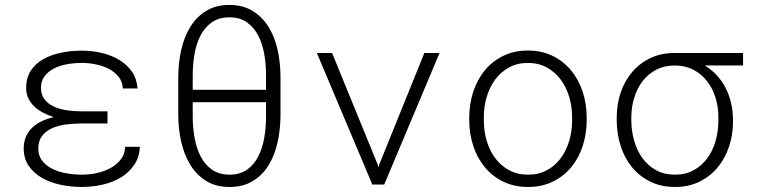

<svg xmlns="http://www.w3.org/2000/svg" viewBox="-20 -741 3040 771"><path d="M307.1 -245.1Q274.9 -245.1 243.7 -241Q212.4 -236.8 188 -225.6Q163.6 -214.4 148.7 -194.8Q133.8 -175.3 133.8 -144Q133.8 -116.2 148.9 -96.2Q164.1 -76.2 188.7 -63.7Q213.4 -51.3 244.9 -45.4Q276.4 -39.6 309.1 -39.6Q340.3 -39.6 371.1 -46.6Q401.9 -53.7 426.3 -67.6Q450.7 -81.5 466.3 -102.5Q481.9 -123.5 482.4 -151.4H541.5Q539.6 -108.4 518.3 -77.9Q497.1 -47.4 464.4 -27.8Q431.6 -8.3 390.9 0.7Q350.1 9.8 309.1 9.8Q265.1 9.8 223.4 1Q181.6 -7.8 148.7 -26.6Q115.7 -45.4 95.5 -74.7Q75.2 -104 75.2 -145Q75.2 -171.4 84.2 -192.1Q93.3 -212.9 109.4 -228.3Q125.5 -243.7 147.5 -254.2Q169.4 -264.6 195.8 -271Q172.4 -278.3 152.1 -289.1Q131.8 -299.8 116.9 -314.2Q102.1 -328.6 93.5 -346.9Q85 -365.2 85 -387.7Q85 -428.2 103.5 -456.8Q122.1 -485.4 153.3 -503.2Q184.6 -521 224.9 -529.3Q265.1 -537.6 309.1 -537.6Q350.1 -537.6 389.2 -528.3Q428.2 -519 459.5 -500Q490.7 -481 510.3 -452.4Q529.8 -423.8 532.2 -385.7H473.1Q472.2 -412.1 457.3 -431.4Q442.4 -450.7 418.9 -463.4Q395.5 -476.1 366.5 -482.2Q337.4 -488.3 309.1 -488.3Q276.9 -488.3 247.1 -482.7Q217.3 -477.1 194.6 -464.8Q171.9 -452.6 158.2 -433.8Q144.5 -415 144.5 -388.7Q144.5 -361.3 158.2 -343Q171.9 -324.7 194.3 -314Q216.8 -303.2 246.1 -298.6Q275.4 -293.9 307.1 -293.9H411.6V-245.1Z M1106.4 -281.2Q1106.4 -223.6 1095 -171.1Q1083.5 -118.7 1059.1 -78.4Q1034.7 -38.1 995.6 -14.2Q956.5 9.8 901.9 9.8Q847.2 9.8 808.3 -14.2Q769.5 -38.1 744.6 -78.4Q719.7 -118.7 707.8 -171.1Q695.8 -223.6 695.8 -281.2V-429.2Q695.8 -486.8 707.5 -539.6Q719.2 -592.3 743.9 -632.6Q768.6 -672.9 807.4 -697Q846.2 -721.2 900.9 -721.2Q955.6 -721.2 994.6 -697Q1033.7 -672.9 1058.6 -632.6Q1083.5 -592.3 1095 -539.6Q1106.4 -486.8 1106.4 -429.2ZM753.9 -380.4H1048.3V-439Q1048.3 -482.9 1041 -524.7Q1033.7 -566.4 1016.6 -598.9Q999.5 -631.3 971.4 -651.4Q943.4 -671.4 900.9 -671.4Q858.9 -671.4 830.6 -651.4Q802.2 -631.3 785.4 -598.9Q768.6 -566.4 761.2 -524.7Q753.9 -482.9 753.9 -439ZM1048.3 -330.6H753.9V-272.5Q753.9 -229 761.5 -187Q769 -145 786.1 -112.3Q803.2 -79.6 831.5 -59.6Q859.9 -39.6 901.9 -39.6Q943.8 -39.6 971.9 -59.6Q1000 -79.6 1016.8 -112.3Q1033.7 -145 1041 -187Q1048.3 -229 1048.3 -272.5Z M1497.1 -79.1 1499.5 -68.8 1502.4 -79.1 1684.1 -528.3H1745.1L1522.9 0H1475.1L1252.4 -528.3H1313.5Z M1864.3 -272Q1864.7 -325.7 1880.9 -374Q1897 -422.4 1927 -458.7Q1957 -495.1 2000.7 -516.6Q2044.4 -538.1 2099.6 -538.1Q2155.3 -538.1 2199 -516.6Q2242.7 -495.1 2272.9 -458.7Q2303.2 -422.4 2319.3 -374Q2335.4 -325.7 2335.9 -272V-255.9Q2335.4 -202.1 2319.6 -153.8Q2303.7 -105.5 2273.4 -69.1Q2243.2 -32.7 2199.7 -11.5Q2156.2 9.8 2100.6 9.8Q2044.9 9.8 2001.2 -11.5Q1957.5 -32.7 1927.2 -69.1Q1897 -105.5 1880.9 -153.8Q1864.7 -202.1 1864.3 -255.9ZM1922.9 -255.9Q1922.9 -213.9 1934.6 -174.8Q1946.3 -135.7 1968.8 -105.7Q1991.2 -75.7 2024.2 -57.6Q2057.1 -39.6 2100.6 -39.6Q2143.6 -39.6 2176.5 -57.6Q2209.5 -75.7 2231.7 -105.7Q2253.9 -135.7 2265.6 -174.8Q2277.3 -213.9 2277.3 -255.9V-272Q2277.3 -313.5 2265.6 -352.5Q2253.9 -391.6 2231.4 -421.6Q2209 -451.7 2175.8 -470Q2142.6 -488.3 2099.6 -488.3Q2056.6 -488.3 2023.7 -470Q1990.7 -451.7 1968.5 -421.6Q1946.3 -391.6 1934.6 -352.5Q1922.9 -313.5 1922.9 -272Z M2963.9 -478H2810.5Q2865.2 -443.8 2893.8 -387.9Q2922.4 -332 2923.3 -263.2V-247.1Q2922.9 -197.8 2907.2 -151.4Q2891.6 -105 2862.1 -69.1Q2832.5 -33.2 2789.3 -11.7Q2746.1 9.8 2690.4 9.8Q2634.8 9.8 2591.6 -11.5Q2548.3 -32.7 2518.3 -69.1Q2488.3 -105.5 2472.7 -153.8Q2457 -202.1 2456.5 -255.9V-272Q2457 -324.2 2472.9 -370.6Q2488.8 -417 2518.8 -452.1Q2548.8 -487.3 2591.8 -507.8Q2634.8 -528.3 2689 -528.3H2963.9ZM2515.1 -255.9Q2515.6 -213.9 2526.9 -174.8Q2538.1 -135.7 2560.1 -105.7Q2582 -75.7 2614.5 -57.6Q2647 -39.6 2690.4 -39.6Q2733.4 -39.6 2765.9 -57.6Q2798.3 -75.7 2820.3 -105.7Q2842.3 -135.7 2853.5 -174.8Q2864.7 -213.9 2864.7 -255.9V-272Q2864.7 -312.5 2853 -349.6Q2841.3 -386.7 2819.1 -415.3Q2796.9 -443.8 2764.4 -460.9Q2731.9 -478 2689.5 -478Q2647.5 -478 2615 -460.9Q2582.5 -443.8 2560.5 -415.3Q2538.6 -386.7 2527.1 -349.6Q2515.6 -312.5 2515.1 -272Z"/></svg>

Font: Roboto Mono Light
Style: Regular
Weight: 300
Designer: Google
Version: Version 2.000985; 2015; ttfautohint (v1.3)